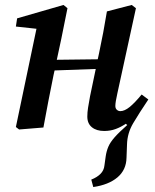

<svg xmlns="http://www.w3.org/2000/svg" viewBox="-20 -514 623 774"><path d="M400 14Q369 14 350.5 -1Q332 -16 332 -44Q332 -61 335 -80Q338 -99 343 -126L366 -236L200 -230L196 -212Q185 -159 175 -106.5Q165 -54 155 0L57 8L44 -2L127 -398L44 -407L49 -440L236 -494L252 -481L227 -357L209 -273L374 -275L379 -298Q388 -340 396 -382.5Q404 -425 411 -468L511 -494L528 -481L453 -137Q445 -102 445 -87Q445 -77 451 -71.5Q457 -66 465 -66Q482 -66 502.5 -82.5Q523 -99 551 -133L578 -113Q541 -58 517 -17.5Q493 23 492 69L490 122Q489 171 453.5 201Q418 231 356 240L348 210Q371 201 385 187Q399 173 401 153L406 117Q409 96 416.5 78Q424 60 442 39.5Q460 19 493 -10L487 -15Q468 -2 446.5 6Q425 14 400 14Z"/></svg>

Font: Source Serif 4 Semibold
Style: Italic
Weight: 600
Italic angle: -12°
Designer: Frank Grießhammer
Foundry: Adobe
Version: Version 4.005;hotconv 1.1.0;makeotfexe 2.6.0